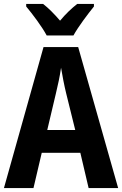

<svg xmlns="http://www.w3.org/2000/svg" viewBox="-20 -955 620 975"><path d="M457 -935H372C343 -912 315 -886 285 -850C255 -885 226 -914 199 -935H113V-922C145 -884 195 -817 217 -775H353C377 -819 427 -885 457 -922ZM430 0H580L377 -716H201L0 0H150L192 -179H388ZM362 -295H220L264 -481C274 -522 284 -568 290 -611C297 -569 306 -522 316 -481Z"/></svg>

Font: Noto Sans Display SemiCondensed
Style: Bold
Weight: 700
Width: 4
Designer: Monotype Design Team
Foundry: Monotype Imaging Inc.
Version: Version 1.900